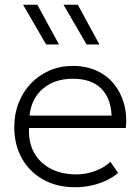

<svg xmlns="http://www.w3.org/2000/svg" viewBox="-20 -772 590 807"><path d="M295 15Q220 15 162.5 -16.8Q105 -48.5 72.5 -105.5Q40 -162.5 40 -238Q40 -293 58.5 -340Q77 -387 110.5 -421.8Q144 -456.5 188.8 -475.8Q233.5 -495 286 -495Q341.5 -495 385.2 -475.2Q429 -455.5 458.2 -420Q487.5 -384.5 501 -337Q514.5 -289.5 509 -234H102Q99 -175.5 122.5 -131.8Q146 -88 192 -63.5Q238 -39 302 -39Q340.5 -39 378.8 -52.8Q417 -66.5 444 -92L476.5 -45Q452 -24.5 421.5 -11Q391 2.5 358.8 8.8Q326.5 15 295 15ZM104 -286H449Q446 -359.5 405 -400.2Q364 -441 286 -441Q210.5 -441 161.5 -400.2Q112.5 -359.5 104 -286ZM344 -585 247 -752H307L398 -585ZM174 -585 77 -752H137L228 -585Z"/></svg>

Font: Geologica Thin
Style: Regular
Weight: 100
Version: Version 1.010;gftools[0.9.28]